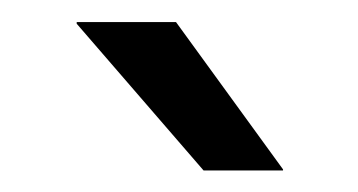

<svg xmlns="http://www.w3.org/2000/svg" viewBox="-20 -703 324 174"><path d="M49.5 -683H139.5L236.5 -549.5V-548.5H164.5L49.5 -681.5Z"/></svg>

Font: Anek Devanagari
Style: Regular
Weight: 400
Designer: Kailash Malviya (Devanagari) & Yesha Goshar (Latin)
Foundry: Ek Type
Version: Version 1.003